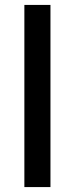

<svg xmlns="http://www.w3.org/2000/svg" viewBox="-20 -760 304 780"><path d="M79 0V-740H185V0Z"/></svg>

Font: Encode Sans Medium
Style: Regular
Weight: 500
Designer: Multiple Designers
Foundry: Impallari Type
Version: Version 2.000